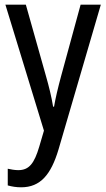

<svg xmlns="http://www.w3.org/2000/svg" viewBox="-20 -557 452 817"><path d="M3 -537 167 -1 147 67C126 138 104 167 58 167C43 167 26 164 13 161V232C31 237 49 240 70 240C152 240 197 186 229 79L409 -537H323L240 -233C227 -185 216 -139 210 -103H206C199 -146 188 -190 176 -232L90 -537Z"/></svg>

Font: Noto Sans Myanmar UI Condensed
Style: Regular
Weight: 400
Width: 3
Designer: Monotype Design Team
Foundry: Monotype Imaging Inc.
Version: Version 2.103